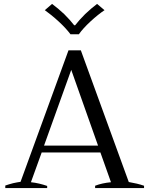

<svg xmlns="http://www.w3.org/2000/svg" viewBox="-20 -961 763 981"><path d="M280 -851C306 -827 326 -805 340 -786C340 -786 383 -786 383 -786C397 -806 417 -828 443 -852C469 -876 493 -895 514 -909C514 -909 476 -941 476 -941C456 -926 436 -909 415 -889C394 -868 377 -849 364 -832C364 -832 359 -832 359 -832C346 -849 329 -868 308 -889C287 -909 266 -926 246 -941C246 -941 209 -909 209 -909C230 -894 254 -875 280 -851ZM716 -12C693 -20 667 -26 638 -31C638 -31 393 -704 393 -704C393 -704 330 -704 330 -704C330 -704 85 -32 85 -32C75 -31 62 -28 47 -25C32 -21 18 -17 7 -13C7 -13 7 0 7 0C7 0 221 0 221 0C221 0 221 -11 221 -11C195 -20 167 -27 138 -30C138 -30 193 -182 193 -182C193 -182 493 -182 493 -182C493 -182 547 -30 547 -30C516 -27 489 -21 466 -12C466 -12 466 0 466 0C466 0 716 0 716 0C716 0 716 -12 716 -12ZM481 -217C481 -217 205 -217 205 -217C205 -217 344 -604 344 -604C344 -604 481 -217 481 -217Z"/></svg>

Font: BUSH 25 TRIRONG
Style: Regular
Weight: 400
Designer: Katatrad Team
Foundry: CadsonDemak